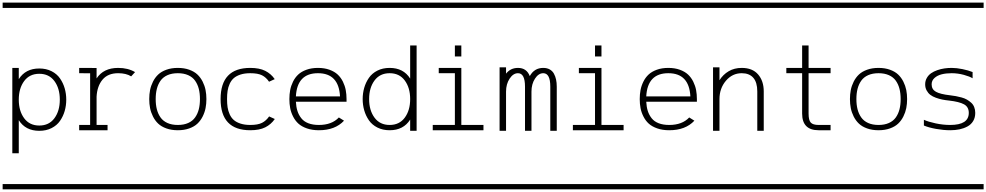

<svg xmlns="http://www.w3.org/2000/svg" viewBox="-20 -990 7464 1453"><path d="M73.2 -476.1H122.1V-391.1Q172.9 -471.7 277.3 -471.7Q329.6 -471.7 370.1 -451.2Q410.6 -430.7 434.3 -396.2Q458 -361.8 469.7 -321Q481.4 -280.3 481.4 -235.8Q481.4 -191.4 469.7 -150.6Q458 -109.9 434.3 -75.4Q410.6 -41 370.1 -20.5Q329.6 0 277.3 0Q172.9 0 122.1 -80.6V169.9H73.2ZM162.8 -376.5Q122.1 -321.3 122.1 -235.8Q122.1 -150.4 162.8 -95.2Q203.6 -40 277.3 -40Q351.1 -40 391.8 -95.2Q432.6 -150.4 432.6 -235.8Q432.6 -321.3 391.8 -376.5Q351.1 -431.6 277.3 -431.6Q203.6 -431.6 162.8 -376.5ZM0 402.8H530.3V442.9H0ZM0 -970.2H530.3V-930.2H0Z M579.1 -4.4V-44.4H662.1V-435.5L579.1 -436V-476.1L686.5 -475.6H710.9Q710.9 -475.6 710.9 -396.5Q763.2 -476.1 874 -476.1Q949.2 -476.1 1002 -444.3L972.7 -412.1Q934.6 -436 874 -436Q796.9 -436 756.1 -387.5Q715.3 -338.9 710.9 -258.8V-44.4H793.9V-4.4ZM530.3 402.8H1060.5V442.9H530.3ZM530.3 -970.2H1060.5V-930.2H530.3Z M1535.6 -308.6Q1542 -276.4 1542 -240.2Q1542 -204.1 1535.6 -171.9Q1529.3 -139.6 1513.7 -108.4Q1498 -77.1 1474.1 -54.4Q1450.2 -31.7 1412.1 -18.1Q1374 -4.4 1325.7 -4.4Q1277.3 -4.4 1239.3 -18.1Q1201.2 -31.7 1177.2 -54.4Q1153.3 -77.1 1137.7 -108.4Q1122.1 -139.6 1115.7 -171.9Q1109.4 -204.1 1109.4 -240.2Q1109.4 -276.4 1115.7 -308.6Q1122.1 -340.8 1137.7 -372.1Q1153.3 -403.3 1177.2 -426Q1201.2 -448.7 1239.3 -462.4Q1277.3 -476.1 1325.7 -476.1Q1374 -476.1 1412.1 -462.4Q1450.2 -448.7 1474.1 -426Q1498 -403.3 1513.7 -372.1Q1529.3 -340.8 1535.6 -308.6ZM1484.4 -162.8Q1493.2 -197.3 1493.2 -240.2Q1493.2 -283.2 1484.4 -317.6Q1475.6 -352.1 1456.5 -379.2Q1437.5 -406.2 1404.3 -421.1Q1371.1 -436 1325.7 -436Q1280.3 -436 1247.1 -421.1Q1213.9 -406.2 1194.8 -379.2Q1175.8 -352.1 1167 -317.6Q1158.2 -283.2 1158.2 -240.2Q1158.2 -197.3 1167 -162.8Q1175.8 -128.4 1194.8 -101.3Q1213.9 -74.2 1247.1 -59.3Q1280.3 -44.4 1325.7 -44.4Q1371.1 -44.4 1404.3 -59.3Q1437.5 -74.2 1456.5 -101.3Q1475.6 -128.4 1484.4 -162.8ZM1060.5 402.8H1590.8V442.9H1060.5ZM1060.5 -970.2H1590.8V-930.2H1060.5Z M2059.1 -391.1 2016.1 -371.6Q1994.1 -404.3 1962.9 -420.2Q1931.6 -436 1874 -436Q1831.5 -436 1800 -425.8Q1768.6 -415.5 1749.3 -398.7Q1730 -381.8 1718.3 -356Q1706.5 -330.1 1702.4 -302.7Q1698.2 -275.4 1698.2 -240.2Q1698.2 -205.1 1702.4 -177.7Q1706.5 -150.4 1718.3 -124.5Q1730 -98.6 1749.3 -81.8Q1768.6 -64.9 1800 -54.7Q1831.5 -44.4 1874 -44.4Q1931.6 -44.4 1963.1 -60.5Q1994.6 -76.7 2016.6 -108.9L2059.6 -89.4Q2031.2 -48.3 1987.3 -26.4Q1943.4 -4.4 1874 -4.4Q1649.4 -4.4 1649.4 -240.2Q1649.4 -476.1 1874 -476.1Q1942.9 -476.1 1986.8 -454.1Q2030.8 -432.1 2059.1 -391.1ZM1590.8 402.8H2121.1V442.9H1590.8ZM1590.8 -970.2H2121.1V-930.2H1590.8Z M2219.2 -260.3H2553.2Q2543.9 -436 2386.2 -436Q2228.5 -436 2219.2 -260.3ZM2219.2 -220.2Q2221.2 -180.7 2231 -150.1Q2240.7 -119.6 2260.3 -95Q2279.8 -70.3 2313.2 -57.4Q2346.7 -44.4 2393.1 -44.4Q2491.2 -44.4 2544.4 -101.1L2583.5 -76.7Q2516.1 -4.4 2393.1 -4.4Q2342.3 -4.4 2302.5 -18.3Q2262.7 -32.2 2238.3 -54.4Q2213.9 -76.7 2198 -108.2Q2182.1 -139.6 2176 -171.9Q2169.9 -204.1 2169.9 -240.2Q2169.9 -276.4 2176 -308.6Q2182.1 -340.8 2197.5 -372.1Q2212.9 -403.3 2236.8 -425.8Q2260.7 -448.2 2299.1 -462.2Q2337.4 -476.1 2386.2 -476.1Q2435.1 -476.1 2473.4 -462.2Q2511.7 -448.2 2535.6 -425.8Q2559.6 -403.3 2575 -372.1Q2590.3 -340.8 2596.4 -308.6Q2602.5 -276.4 2602.5 -240.2V-220.2ZM2121.1 402.8H2651.4V442.9H2121.1ZM2121.1 -970.2H2651.4V-930.2H2121.1Z M3132.8 0H3084V-85Q3033.2 -4.4 2928.7 -4.4Q2876.5 -4.4 2835.9 -24.9Q2795.4 -45.4 2771.7 -79.8Q2748 -114.3 2736.3 -155Q2724.6 -195.8 2724.6 -240.2Q2724.6 -284.7 2736.3 -325.4Q2748 -366.2 2771.7 -400.6Q2795.4 -435.1 2835.9 -455.6Q2876.5 -476.1 2928.7 -476.1Q3033.2 -476.1 3084 -395.5V-646H3132.8ZM3043.2 -99.6Q3084 -154.8 3084 -240.2Q3084 -325.7 3043.2 -380.9Q3002.4 -436 2928.7 -436Q2855 -436 2814.2 -380.9Q2773.4 -325.7 2773.4 -240.2Q2773.4 -154.8 2814.2 -99.6Q2855 -44.4 2928.7 -44.4Q3002.4 -44.4 3043.2 -99.6ZM2651.4 402.8H3181.6V442.9H2651.4ZM2651.4 -970.2H3181.6V-930.2H2651.4Z M3471.2 -646V-562.5H3422.4V-646ZM3254.9 -4.4V-44.4H3422.4V-436H3300.3V-476.1H3471.2V-44.4H3638.7V-4.4ZM3181.6 402.8H3711.9V442.9H3181.6ZM3181.6 -970.2H3711.9V-930.2H3181.6Z M3760.7 -480.5H3809.6V-432.6Q3843.3 -476.1 3899.9 -476.1Q3965.3 -476.1 3989.3 -414.1Q4023.4 -476.1 4091.3 -476.1Q4119.6 -476.1 4140.1 -464.6Q4160.6 -453.1 4171.9 -432.6Q4183.1 -412.1 4188.2 -387.9Q4193.4 -363.8 4193.4 -334V0H4144.5V-334Q4144.5 -436 4091.3 -436Q4055.2 -436 4028.6 -395Q4002 -354 4002 -296.4V0H3953.1V-334Q3953.1 -436 3899.9 -436Q3863.8 -436 3836.7 -395Q3809.6 -354 3809.6 -296.4V0H3760.7ZM3711.9 402.8H4242.2V442.9H3711.9ZM3711.9 -970.2H4242.2V-930.2H3711.9Z M4531.7 -646V-562.5H4482.9V-646ZM4315.4 -4.4V-44.4H4482.9V-436H4360.8V-476.1H4531.7V-44.4H4699.2V-4.4ZM4242.2 402.8H4772.5V442.9H4242.2ZM4242.2 -970.2H4772.5V-930.2H4242.2Z M4870.6 -260.3H5204.6Q5195.3 -436 5037.6 -436Q4879.9 -436 4870.6 -260.3ZM4870.6 -220.2Q4872.6 -180.7 4882.3 -150.1Q4892.1 -119.6 4911.6 -95Q4931.2 -70.3 4964.6 -57.4Q4998 -44.4 5044.4 -44.4Q5142.6 -44.4 5195.8 -101.1L5234.9 -76.7Q5167.5 -4.4 5044.4 -4.4Q4993.7 -4.4 4953.9 -18.3Q4914.1 -32.2 4889.6 -54.4Q4865.2 -76.7 4849.4 -108.2Q4833.5 -139.6 4827.4 -171.9Q4821.3 -204.1 4821.3 -240.2Q4821.3 -276.4 4827.4 -308.6Q4833.5 -340.8 4848.9 -372.1Q4864.3 -403.3 4888.2 -425.8Q4912.1 -448.2 4950.4 -462.2Q4988.8 -476.1 5037.6 -476.1Q5086.4 -476.1 5124.8 -462.2Q5163.1 -448.2 5187 -425.8Q5210.9 -403.3 5226.3 -372.1Q5241.7 -340.8 5247.8 -308.6Q5253.9 -276.4 5253.9 -240.2V-220.2ZM4772.5 402.8H5302.7V442.9H4772.5ZM4772.5 -970.2H5302.7V-930.2H4772.5Z M5376 -480.5H5424.8V-382.8Q5451.7 -425.8 5494.4 -450.9Q5537.1 -476.1 5593.3 -476.1Q5674.3 -476.1 5717 -426.8Q5759.8 -377.4 5759.8 -298.3V0H5710.9V-298.3Q5710.9 -366.7 5680.7 -401.4Q5650.4 -436 5593.3 -436Q5522 -436 5473.4 -378.7Q5424.8 -321.3 5424.8 -240.2V0H5376ZM5302.7 402.8H5833V442.9H5302.7ZM5302.7 -970.2H5833V-930.2H5302.7Z M6050.3 -646H6099.1V-476.1H6265.6V-436H6099.1V-130.4Q6099.1 -80.1 6115.7 -62.3Q6132.3 -44.4 6175.3 -44.4H6265.6V-4.4H6175.3Q6050.3 -4.4 6050.3 -130.4V-436H5930.7V-476.1H6050.3ZM5833 402.8H6363.3V442.9H5833ZM5833 -970.2H6363.3V-930.2H5833Z M6838.4 -308.6Q6844.7 -276.4 6844.7 -240.2Q6844.7 -204.1 6838.4 -171.9Q6832 -139.6 6816.4 -108.4Q6800.8 -77.1 6776.9 -54.4Q6752.9 -31.7 6714.8 -18.1Q6676.8 -4.4 6628.4 -4.4Q6580.1 -4.4 6542 -18.1Q6503.9 -31.7 6480 -54.4Q6456.1 -77.1 6440.4 -108.4Q6424.8 -139.6 6418.5 -171.9Q6412.1 -204.1 6412.1 -240.2Q6412.1 -276.4 6418.5 -308.6Q6424.8 -340.8 6440.4 -372.1Q6456.1 -403.3 6480 -426Q6503.9 -448.7 6542 -462.4Q6580.1 -476.1 6628.4 -476.1Q6676.8 -476.1 6714.8 -462.4Q6752.9 -448.7 6776.9 -426Q6800.8 -403.3 6816.4 -372.1Q6832 -340.8 6838.4 -308.6ZM6787.1 -162.8Q6795.9 -197.3 6795.9 -240.2Q6795.9 -283.2 6787.1 -317.6Q6778.3 -352.1 6759.3 -379.2Q6740.2 -406.2 6707 -421.1Q6673.8 -436 6628.4 -436Q6583 -436 6549.8 -421.1Q6516.6 -406.2 6497.6 -379.2Q6478.5 -352.1 6469.7 -317.6Q6460.9 -283.2 6460.9 -240.2Q6460.9 -197.3 6469.7 -162.8Q6478.5 -128.4 6497.6 -101.3Q6516.6 -74.2 6549.8 -59.3Q6583 -44.4 6628.4 -44.4Q6673.8 -44.4 6707 -59.3Q6740.2 -74.2 6759.3 -101.3Q6778.3 -128.4 6787.1 -162.8ZM6363.3 402.8H6893.6V442.9H6363.3ZM6363.3 -970.2H6893.6V-930.2H6363.3Z M7340.3 -397.5Q7319.3 -411.1 7273.7 -423.6Q7228 -436 7181.6 -436Q7139.6 -436 7106.7 -427.7Q7073.7 -419.4 7052 -399.9Q7030.3 -380.4 7030.3 -351.6Q7030.3 -313.5 7063 -295.4Q7095.7 -277.3 7168.9 -269Q7193.4 -266.1 7213.6 -262.5Q7233.9 -258.8 7257.1 -252.4Q7280.3 -246.1 7297.6 -236.1Q7314.9 -226.1 7329.8 -212.6Q7344.7 -199.2 7352.5 -179.4Q7360.4 -159.7 7360.4 -135.7Q7360.4 -100.1 7344.7 -74Q7329.1 -47.9 7301.5 -33Q7273.9 -18.1 7241.5 -11.2Q7209 -4.4 7170.9 -4.4Q7120.6 -4.4 7064.5 -14.4Q7008.3 -24.4 6971.7 -40V-83.5Q7004.4 -68.4 7060.5 -56.4Q7116.7 -44.4 7170.9 -44.4Q7311.5 -44.4 7311.5 -135.7Q7311.5 -180.7 7275.6 -200.4Q7239.7 -220.2 7162.1 -229Q7133.8 -231.9 7110.8 -236.6Q7087.9 -241.2 7062.7 -250.2Q7037.6 -259.3 7020.8 -272Q7003.9 -284.7 6992.7 -305.2Q6981.4 -325.7 6981.4 -351.6Q6981.4 -378.4 6993.9 -400.1Q7006.3 -421.9 7026.4 -435.8Q7046.4 -449.7 7073.2 -459Q7100.1 -468.3 7127 -472.2Q7153.8 -476.1 7181.6 -476.1Q7219.2 -476.1 7263.4 -467Q7307.6 -458 7340.3 -444.8ZM6893.6 402.8H7423.8V442.9H6893.6ZM6893.6 -970.2H7423.8V-930.2H6893.6Z"/></svg>

Font: AzarMehrMSRS1
Style: Regular
Weight: 1
Designer: Amin Abedi
Version: Version 1.00